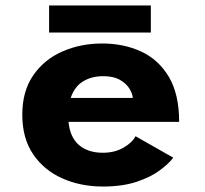

<svg xmlns="http://www.w3.org/2000/svg" viewBox="-20 -671 750 702"><path d="M613.5 -94.5Q597 -72.5 564 -48Q531 -23.5 479.2 -6.2Q427.5 11 356 11Q275.5 11 208.5 -18.5Q141.5 -48 101.5 -106.5Q61.5 -165 61.5 -251.5Q61.5 -338 101.8 -396Q142 -454 208.5 -483Q275 -512 353.5 -512Q432.5 -512 496.2 -482.5Q560 -453 597.5 -389.8Q635 -326.5 635 -225.5H230.5Q236 -168.5 269 -140.5Q302 -112.5 356 -112.5Q399 -112.5 431 -130.8Q463 -149 475.5 -173ZM357.5 -392.5Q315 -392.5 283.8 -373.5Q252.5 -354.5 238.5 -313H465.5Q464.5 -328.5 453.2 -347Q442 -365.5 418.5 -379Q395 -392.5 357.5 -392.5ZM159.5 -651H531.5V-552H159.5Z"/></svg>

Font: League Mono
Style: Bold
Weight: 700
Width: 6
Designer: Tyler Finck
Foundry: The League of Moveable Type / Tyler Finck
Version: Version 2.300;RELEASE